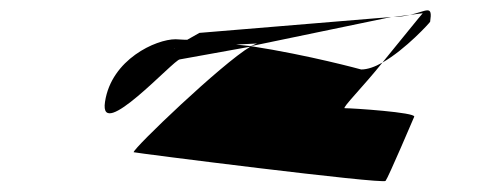

<svg xmlns="http://www.w3.org/2000/svg" viewBox="-20 -658 921 362"><path d="M178 -466C166 -388 308 -546 319 -546L452 -570C398 -538 231 -378 232 -371C232 -370 704 -310 707 -317C712 -323 761 -438 761 -438C764 -446 646 -454 630 -454C624 -454 666 -496 701 -540C687 -532 673 -527 661 -527C661 -527 563 -554 453 -571L718 -626L356 -596L333 -583C323 -583 316 -584 311 -584C274 -584 190 -546 178 -466ZM308 -566C308 -566 308 -567 309 -567C309 -567 308 -566 308 -566ZM425 -574C444 -575 463 -576 465 -576C464 -576 459 -574 453 -571C445 -572 433 -573 425 -574ZM701 -540C745 -565 791 -616 791 -617C796 -650 785 -637 753 -630L777 -633C774 -630 737 -584 701 -540ZM720 -626H722ZM722 -626C733 -626 745 -628 753 -630Z"/></svg>

Font: Ampere
Style: SCUltExtIta
Weight: 400
Version: Version 1